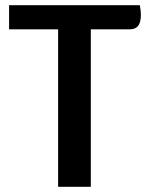

<svg xmlns="http://www.w3.org/2000/svg" viewBox="-20 -720 574 740"><path d="M523 -663Q523 -634 512.5 -620.5Q502 -607 480 -607H330V0H204V-607H15V-700H519Q523 -678 523 -663Z"/></svg>

Font: Krub SemiBold
Style: Regular
Weight: 600
Version: Version 1.000; ttfautohint (v1.6)